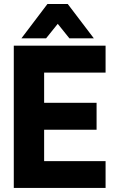

<svg xmlns="http://www.w3.org/2000/svg" viewBox="-20 -928 572 958"><path d="M317.9 -908.2 448.2 -736.8H326.2L268.1 -809.1L210 -736.8H86.9L216.8 -908.2ZM200.2 -415H461.9V-280.8H200.2V-124H506.8V9.8H48.8V-700.2H506.8V-565.9H200.2Z"/></svg>

Font: D-DIN-PRO Heavy
Style: Bold
Weight: 900
Designer: Charles Nix
Foundry: CyberFei
Version: Version 1.000;hotconv 1.0.109;makeotfexe 2.5.65596